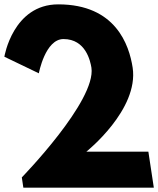

<svg xmlns="http://www.w3.org/2000/svg" viewBox="-67 -860 725 880"><path d="M224 -681C326 -681 347 -580 352 -550C375 -398 33 -47 33 -47L40 0H638L613 -165H329C329 -165 570 -357 541 -550C525 -654 463 -840 200 -840C-8 -840 -47 -600 -47 -600L111 -524C111 -524 140 -681 224 -681Z"/></svg>

Font: Poland Can Into
Style: Bold
Weight: 700
Foundry: Cannot Into Space Fonts
Version: Version 0.99